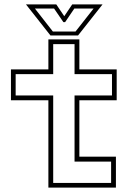

<svg xmlns="http://www.w3.org/2000/svg" viewBox="-20 -857 616 877"><path d="M201 0V-399H30V-540H201V-677H342.5V-540H513V-399H342.5V-141.5H509.5V0ZM223 -21.5H487.5V-119H320.5V-421H491.5V-518.5H320.5V-655.5H223V-518.5H51.5V-421H223ZM210.5 -695 98.5 -837H237L273.5 -783L310 -837H448.5L336.5 -695ZM221.5 -713H325L407.5 -818H319.5L277.5 -756H269.5L227 -818H139.5Z"/></svg>

Font: Tourney Expanded ExtraLight
Style: Regular
Weight: 200
Width: 7
Designer: Tyler Finck
Foundry: Etcetera Type Co
Version: Version 1.010; ttfautohint (v1.8.3)